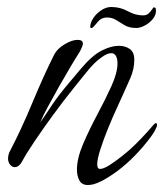

<svg xmlns="http://www.w3.org/2000/svg" viewBox="-20 -528 469 549"><path d="M231 1Q214 1 207 -12Q200 -25 200 -43Q200 -75 217.5 -116Q235 -157 258 -200Q281 -243 298.5 -281.5Q316 -320 316 -347Q316 -360 311.5 -368Q307 -376 298 -376Q286 -376 269 -363Q250 -350 226 -320L189 -274Q160 -238 130.5 -197.5Q101 -157 77.5 -122Q54 -87 43 -66Q34 -50 22 -50Q15 -50 9 -57Q3 -64 3 -75Q3 -82 6 -91Q41 -158 72.5 -234Q104 -310 135 -372Q144 -389 165 -401.5Q186 -414 202 -414Q217 -414 217 -403Q217 -397 208 -380Q197 -363 181 -336Q165 -309 148 -279Q131 -249 116.5 -222Q102 -195 95 -178Q106 -193 125.5 -223Q145 -253 179 -293L211 -331Q243 -369 270 -383Q297 -397 320 -397Q338 -397 351 -388Q364 -379 364 -357Q364 -331 353 -305.5Q342 -280 335 -265Q328 -249 315 -221Q302 -193 289 -161Q276 -129 267 -101Q258 -73 258 -58Q258 -45 266 -45Q276 -45 292.5 -55.5Q309 -66 325.5 -79Q342 -92 351 -100Q384 -130 418 -170Q423 -176 426 -176Q429 -176 429 -170Q429 -167 426.5 -162Q424 -157 421 -151Q415 -141 402 -124.5Q389 -108 375 -93Q354 -70 328.5 -49Q303 -28 272 -11Q264 -7 257.5 -4.5Q251 -2 247 -1Q243 0 239 0.5Q235 1 231 1ZM370 -448Q350 -448 337 -455.5Q324 -463 312.5 -470.5Q301 -478 286 -478Q270 -478 260.5 -466.5Q251 -455 245 -449Q238 -446 238 -451Q238 -463 247 -476.5Q256 -490 270 -499Q284 -508 298 -508Q324 -508 345.5 -496Q367 -484 389 -484Q399 -484 405 -489.5Q411 -495 419 -507Q421 -507 423.5 -506Q426 -505 426 -497Q426 -484 416 -472.5Q406 -461 393 -454.5Q380 -448 370 -448Z"/></svg>

Font: Birthstone Bounce
Style: Regular
Weight: 400
Designer: Robert E. Leuschke
Foundry: Rob Leuschke
Version: Version 1.010; ttfautohint (v1.8.3)